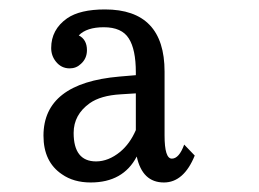

<svg xmlns="http://www.w3.org/2000/svg" viewBox="-20 -780 540 401"><path d="M263.7 -623V-628.9Q263.7 -676.8 249 -699.7Q234.4 -723.1 196.8 -723.1Q161.1 -723.1 144.5 -706.1Q161.6 -697.3 161.6 -675.3Q161.6 -657.7 148.9 -646.5Q139.2 -637.2 125.5 -637.2Q107.9 -637.2 96.7 -651.4Q86.9 -663.6 86.9 -679.7Q86.9 -718.3 120.1 -741.7Q147 -760.3 199.2 -760.3Q323.7 -760.3 323.7 -630.4V-497.1Q323.7 -448.7 338.9 -448.7Q354 -448.7 364.7 -478L386.7 -455.1Q363.8 -398.9 322.3 -398.9Q277.3 -398.9 265.6 -453.1Q237.3 -398.9 169.4 -398.9Q133.8 -398.9 109.4 -416Q70.8 -441.9 70.8 -496.6Q70.8 -606.4 229.5 -620.1ZM263.7 -585 231.9 -583Q190.4 -580.6 167.5 -564.5Q133.8 -540.5 133.8 -502.4Q133.8 -442.9 180.7 -442.9Q206.5 -442.9 231 -462.9Q251.5 -480 263.7 -508.3Z"/></svg>

Font: BIZ UDMincho
Style: Regular
Weight: 400
Monospace: yes
Designer: TypeBank Co., Ltd.
Foundry: Morisawa Inc.
Version: Version 1.06